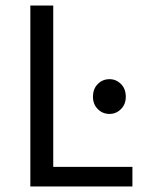

<svg xmlns="http://www.w3.org/2000/svg" viewBox="-20 -676 526 696"><path d="M90 0V-656H173V-71H460V0ZM377 -263Q352 -263 334.5 -280.5Q317 -298 317 -325Q317 -354 334.5 -371.5Q352 -389 377 -389Q401 -389 418.5 -371.5Q436 -354 436 -325Q436 -298 418.5 -280.5Q401 -263 377 -263Z"/></svg>

Font: Source Sans Pro
Style: Regular
Weight: 400
Designer: Paul D. Hunt
Foundry: Adobe Systems Incorporated
Version: Version 2.021;PS 2.000;hotconv 1.0.86;makeotf.lib2.5.63406